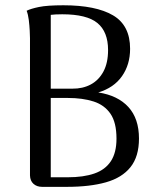

<svg xmlns="http://www.w3.org/2000/svg" viewBox="-20 -726 619 746"><path d="M143.6 0Q123.1 0 110 -11.8Q97 -23.5 96.5 -44.6V-577.4Q96.5 -587.5 95.5 -607Q94.5 -626.6 91.9 -648.2Q89.2 -669.8 83.5 -684.2Q99.3 -692.2 131.6 -698.9Q163.8 -705.5 226.2 -705.5Q352.5 -705.5 419 -666.5Q485.5 -627.5 485.5 -536.5Q485.5 -474.9 453.9 -429.9Q422.3 -384.9 361.8 -366.8Q437.6 -355.2 478.8 -310.2Q520 -265.2 520 -187.7Q520 -117.9 487.1 -76.7Q454.2 -35.4 391.7 -17.7Q329.3 0 239.9 0ZM177.2 -37.2H243.1Q304.8 -37.2 346.8 -51.9Q388.9 -66.5 410.8 -99.7Q432.6 -132.9 432.6 -187.4Q432.6 -250 409.2 -284.1Q385.8 -318.2 343.3 -331.8Q300.7 -345.4 243.5 -345.4H165.5L158.5 -381.5H260.9Q301.5 -381.1 332.7 -397.8Q363.9 -414.5 381.9 -448.1Q399.9 -481.8 399.9 -531.5Q399.9 -602.3 358.7 -636.4Q317.5 -670.5 221.8 -670.5Q207.3 -670.5 196 -669.9Q184.8 -669.4 177.2 -668.3Z"/></svg>

Font: Arima Thin
Style: Regular
Weight: 100
Designer: Joana Correia and Natanael Gama
Foundry: NDISCOVER
Version: Version 1.101;gftools[0.9.23]